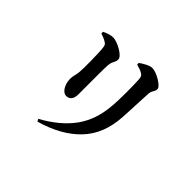

<svg xmlns="http://www.w3.org/2000/svg" viewBox="-181 -1035 1361 1361"><g transform="rotate(45 500.0 -354.5)"><path d="M334.7 67.8 324.3 49.9Q466.5 -27.8 542 -131.4Q617.5 -235 629.2 -383Q631.9 -410.9 633 -447.9Q634.2 -484.9 634.3 -523.1Q634.5 -561.3 633.6 -594.9Q632.7 -628.5 631.5 -649.6Q630.5 -667.2 626.7 -677Q623 -686.7 609 -695.2Q597.6 -702.1 581.8 -707.5Q566.1 -712.9 549 -717.6L548 -734.2Q568.6 -749.4 595.9 -763.3Q623.2 -777.1 642.2 -777.1Q658.4 -777.1 680.2 -769Q702.1 -761 723.5 -748.1Q745 -735.2 759.1 -721.5Q773.2 -707.7 773.2 -696.6Q773.2 -683.7 768.1 -674.3Q763 -664.8 757.5 -655Q752.1 -645.2 751.1 -629.6Q750.1 -608.4 748.3 -575.8Q746.6 -543.2 744.9 -507.4Q743.1 -471.6 741.8 -439Q740.4 -406.3 738.7 -383.3Q728.8 -204 624.5 -94.5Q520.3 15.1 334.7 67.8ZM213.2 -694.7 212.9 -711.3Q231.3 -720.1 252.3 -727.1Q273.4 -734.1 292.6 -734.1Q309.2 -734.1 332 -725.8Q354.8 -717.5 377.1 -704.6Q399.5 -691.6 414 -676.7Q428.6 -661.9 428.6 -648.1Q428.6 -634.9 423.3 -623.9Q418 -612.9 412.3 -600.1Q406.5 -587.4 405.2 -566.4Q404.2 -553.4 403.7 -526.8Q403.2 -500.1 403.2 -465.9Q403.2 -431.7 403.2 -396.3Q403.2 -360.9 403.3 -330.2Q403.5 -299.5 403.5 -278.8Q403.5 -239.5 389 -222Q374.6 -204.5 349.1 -204.5Q332.8 -204.5 317.5 -219.1Q302.3 -233.8 292.9 -258.6Q283.6 -283.4 283.6 -312.7Q283.6 -332 290.7 -358.2Q297.9 -384.5 298.2 -435.6Q298.4 -460.8 298.2 -499Q297.9 -537.1 296.5 -574.5Q295.2 -611.9 292.4 -631.8Q290.7 -647.2 286.4 -655.2Q282 -663.2 270.5 -669.4Q260 -676.5 244.8 -682.8Q229.7 -689 213.2 -694.7Z"/></g></svg>

Font: Noto Serif TC
Style: Regular
Weight: 200
Designer: Ryoko NISHIZUKA 西塚涼子 (kana & ideographs); Frank Grießhammer (Latin, Greek & Cyrillic); Wenlong ZHANG 张文龙 (bopomofo); San
Foundry: Adobe
Version: Version 2.001;hotconv 1.1.0;makeotfexe 2.6.0